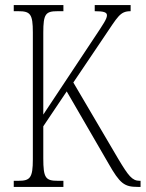

<svg xmlns="http://www.w3.org/2000/svg" viewBox="-20 -734 572 754"><path d="M34 0H229V-24H207C159 -24 150 -35 150 -112V-238L242 -375L406 -92C451 -13 468 0 521 0H532V-24H528C499 -24 484 -44 445 -109L268 -410L388 -588C443 -669 451 -690 493 -690V-714H352V-690C387 -690 400 -686 400 -674C400 -660 387 -641 347 -581L150 -284V-606C150 -679 159 -690 206 -690H229V-714H34V-690H52C99 -690 109 -679 109 -607V-108C109 -35 98 -24 52 -24H34Z"/></svg>

Font: Noto Serif Khmer ExtraCondensed ExtraLight
Style: Regular
Weight: 200
Width: 2
Designer: Danh Hong and the Monotype Design Team
Foundry: Monotype Imaging Inc.
Version: Version 2.004